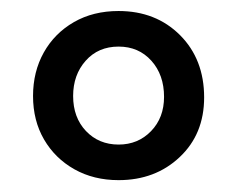

<svg xmlns="http://www.w3.org/2000/svg" viewBox="-20 -736 420 340"><path d="M190 -716.5Q256 -716.5 298.8 -673.8Q341.5 -631 341.5 -563.5Q341.5 -498.5 298.2 -457.8Q255 -417 190 -417Q146 -417 111.8 -436.2Q77.5 -455.5 58 -489Q38.5 -522.5 38.5 -566Q38.5 -609 57.5 -643Q76.5 -677 110.8 -696.8Q145 -716.5 190 -716.5ZM190 -653.5Q154 -653.5 131.8 -628.5Q109.5 -603.5 109.5 -566Q109.5 -528 132.2 -504Q155 -480 190 -480Q224.5 -480 247.5 -503.8Q270.5 -527.5 270.5 -564.5Q270.5 -603.5 248 -628.5Q225.5 -653.5 190 -653.5Z"/></svg>

Font: Fraunces 72pt Soft Black
Style: Regular
Weight: 900
Version: Version 1.000;[b76b70a41]